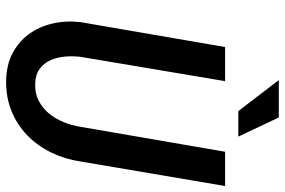

<svg xmlns="http://www.w3.org/2000/svg" viewBox="-173 -755 938 632"><g transform="rotate(90 296.0 -439.0)"><path d="M592.3 -710.9 511.7 -235.8Q503.9 -183.6 481.9 -138.4Q460 -93.3 425.5 -59.8Q391.1 -26.4 345.5 -7.8Q299.8 10.7 244.6 9.8Q193.4 8.8 155 -11.5Q116.7 -31.7 92.3 -65.2Q67.9 -98.6 57.6 -142.3Q47.4 -186 52.7 -234.4L134.8 -710.9H247.1L167 -234.4Q164.1 -210 166.3 -184.1Q168.5 -158.2 178 -136.7Q187.5 -115.2 206.1 -101.1Q224.6 -86.9 254.4 -85.9Q286.6 -84.5 311.3 -97.2Q335.9 -109.9 353.5 -131.1Q371.1 -152.3 382.1 -179.7Q393.1 -207 397.5 -235.4L479.5 -710.9ZM429.7 -754.4H345.7L243.7 -887.7H366.7Z"/></g></svg>

Font: Roboto Mono Medium
Style: Italic
Weight: 500
Designer: Google
Version: Version 2.000985; 2015; ttfautohint (v1.3)